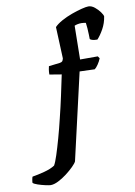

<svg xmlns="http://www.w3.org/2000/svg" viewBox="-281 -867 798 1133"><g transform="rotate(-10 118.5 -300.0)"><path d="M-71 200Q-79 200 -102 195Q-125 190 -147 182.5Q-169 175 -175 168Q-175 160 -172.5 147Q-170 134 -168 132Q-136 127 -96 116.5Q-56 106 -32 90Q-22 73 -8.5 31.5Q5 -10 20.5 -65.5Q36 -121 50 -180Q66 -244 79.5 -307Q93 -370 106 -432L34 -444Q34 -460 36 -473Q38 -486 40 -493L107 -501Q118 -503 122 -507.5Q126 -512 129 -524L121 -713Q137 -730 166 -746Q195 -762 228 -774Q261 -786 289 -793Q317 -800 330 -800Q349 -800 367.5 -785Q386 -770 398.5 -752.5Q411 -735 412 -726Q406 -686 387 -652Q368 -618 349 -598Q329 -598 318.5 -601.5Q308 -605 305 -609Q305 -615 304.5 -634.5Q304 -654 302.5 -674.5Q301 -695 299 -707Q293 -708 286 -709Q279 -710 273 -710Q250 -710 231 -702L228 -500H334L343 -487Q336 -469 324 -451.5Q312 -434 303 -428L213 -431L94 87Q89 98 70.5 116.5Q52 135 26.5 154.5Q1 174 -25 187Q-51 200 -71 200Z"/></g></svg>

Font: Texturina 72pt 72pt ExtraBold
Style: Italic
Weight: 800
Italic angle: -11°
Designer: Guillermo Torres Carreño
Foundry: Omnibus-Type
Version: Version 1.002; ttfautohint (v1.8.3)